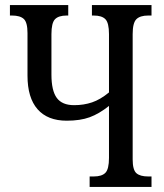

<svg xmlns="http://www.w3.org/2000/svg" viewBox="-20 -734 643 754"><path d="M332 -41H348Q380 -41 394 -55.5Q408 -70 408 -114V-318Q369 -287 332 -273.5Q295 -260 242 -260Q167 -260 127.5 -305Q88 -350 88 -437V-604Q88 -646 73.5 -659.5Q59 -673 27 -673H19V-714H248V-673H242Q210 -673 196 -658.5Q182 -644 182 -600V-441Q182 -378 203 -349.5Q224 -321 271 -321Q309 -321 341.5 -332Q374 -343 408 -371V-600Q408 -644 394 -658.5Q380 -673 348 -673H341V-714H575V-673H562Q530 -673 515.5 -658.5Q501 -644 501 -600V-108Q501 -67 515.5 -54Q530 -41 562 -41H575V0H332Z"/></svg>

Font: Noto Serif Cond
Style: Regular
Weight: 400
Width: 3
Designer: Monotype Design Team
Foundry: Monotype Imaging Inc.
Version: Version 1.001